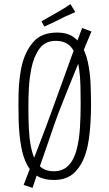

<svg xmlns="http://www.w3.org/2000/svg" viewBox="-20 -865 528 926"><path d="M239 3Q192 3 161 -15.5Q130 -34 111.5 -68.5Q93 -103 84 -149Q78 -179 74.5 -212.5Q71 -246 70 -283Q69 -320 69 -359Q69 -385 69.5 -410Q70 -435 72 -459.5Q74 -484 77.5 -507.5Q81 -531 86 -553Q103 -620 142 -664Q181 -708 256 -708Q303 -708 333.5 -687Q364 -666 381.5 -630.5Q399 -595 407 -549Q415 -506 417 -456.5Q419 -407 419 -358Q419 -315 416.5 -274Q414 -233 409 -196.5Q404 -160 394 -128Q376 -69 339.5 -33Q303 3 239 3ZM240 -39Q271 -39 293 -53Q315 -67 329.5 -92.5Q344 -118 352 -153Q362 -194 365.5 -247.5Q369 -301 369 -363Q369 -409 368 -451Q367 -493 362 -529Q354 -593 328.5 -630.5Q303 -668 249 -668Q198 -668 170.5 -630.5Q143 -593 131 -534Q127 -514 124 -491.5Q121 -469 119.5 -445Q118 -421 117.5 -397Q117 -373 117 -348Q117 -295 119 -248.5Q121 -202 128 -164Q135 -125 148 -97Q161 -69 183.5 -54Q206 -39 240 -39ZM137 41 94 27Q103 4 115 -27.5Q127 -59 141.5 -96Q156 -133 171 -172.5Q186 -212 201.5 -253Q217 -294 231 -333Q245 -372 261 -415.5Q277 -459 292.5 -502.5Q308 -546 323 -587.5Q338 -629 352 -665.5Q366 -702 376 -730L421 -713Q408 -683 394 -648.5Q380 -614 365 -577Q350 -540 335 -503Q320 -466 306 -431.5Q292 -397 280.5 -367Q269 -337 260 -315Q250 -288 238 -253.5Q226 -219 213 -180.5Q200 -142 186 -102.5Q172 -63 159.5 -26Q147 11 137 41ZM194 -737 180 -762Q195 -771 213 -781Q231 -791 250 -802Q262 -809 274 -816Q286 -823 298 -830.5Q310 -838 320 -845L343 -807Q331 -801 318 -795.5Q305 -790 292 -784Q279 -778 266 -771Q254 -765 241.5 -759Q229 -753 217 -747.5Q205 -742 194 -737Z"/></svg>

Font: Truculenta ExtraLight
Style: Regular
Weight: 250
Version: Version 1.002